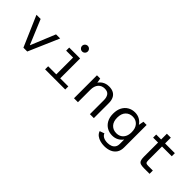

<svg xmlns="http://www.w3.org/2000/svg" viewBox="114 -1728 2932 2932"><g transform="rotate(45 1580.0 -262.0)"><path d="M274.4 0 60.1 -496H150.4L315.7 -98.8H319.7L482.9 -496H571.9L357.3 0Z M742.5 0V-66.5H917.4V-429.5H767.8V-496H1002.7V-66.5H1177.6V0ZM949.5 -592.5Q924.6 -592.5 906.4 -610.7Q888.2 -628.8 888.2 -653.8Q888.2 -679.3 906.4 -697.1Q924.6 -715 949.5 -715Q975 -715 992.9 -697.1Q1010.7 -679.3 1010.7 -653.8Q1010.7 -628.8 992.9 -610.7Q975 -592.5 949.5 -592.5Z M1366.7 0V-496H1436.9L1450.6 -420.5Q1462.3 -438.9 1484.5 -459.2Q1506.7 -479.5 1540.6 -493.5Q1574.5 -507.4 1617.9 -507.4Q1680.4 -507.4 1719.5 -484.3Q1758.7 -461.3 1777.1 -419.9Q1795.6 -378.6 1795.6 -324.9V0H1710.3V-303.1Q1710.3 -363.3 1683.9 -400.4Q1657.6 -437.4 1594.7 -437.4Q1530.1 -437.4 1491 -393.4Q1452 -349.3 1452 -267.1V0Z M2208.1 191.4Q2164.3 191.4 2121.3 179.9Q2078.3 168.5 2045.6 143.6Q2012.9 118.8 1998.6 77.9L2074.5 50.5Q2085.6 83.7 2121 102.6Q2156.3 121.5 2210.4 121.5Q2250.4 121.5 2283 108.8Q2315.6 96.2 2335 68.6Q2354.4 41.1 2354.4 -2.5V-96.7Q2326.1 -56.7 2282 -32.6Q2237.8 -8.5 2180.2 -8.5Q2117.1 -8.5 2065.8 -37.9Q2014.5 -67.2 1984.6 -122.5Q1954.7 -177.8 1954.7 -255.7Q1954.7 -337.2 1984.6 -392.9Q2014.5 -448.7 2065.4 -478Q2116.3 -507.4 2178.5 -507.4Q2237.8 -507.4 2283.1 -481.3Q2328.3 -455.2 2354.4 -413.5L2370.1 -496H2439.4V-9Q2439.4 56.3 2410.5 101.1Q2381.6 145.9 2329.5 168.7Q2277.5 191.4 2208.1 191.4ZM2200.7 -78.8Q2247.3 -78.8 2282.3 -99.7Q2317.3 -120.6 2336.8 -160.1Q2356.4 -199.6 2356.4 -256.1Q2356.4 -341.6 2313.2 -389.5Q2270 -437.4 2200.7 -437.4Q2130.9 -437.4 2086.5 -391Q2042.1 -344.6 2042.1 -257.5Q2042.1 -171.1 2086.5 -124.9Q2130.9 -78.8 2200.7 -78.8Z M2876.9 0Q2830.2 0 2803 -9.6Q2775.7 -19.1 2764.3 -45.7Q2752.8 -72.2 2752.8 -123.6V-429.5H2646.2V-496H2752.8V-620H2838.1V-496H3048.8V-429.5H2838.1V-135.9Q2838.1 -95.4 2849.7 -83.1Q2861.3 -70.8 2896.2 -70.8H2998.8V0Z"/></g></svg>

Font: Atkinson Hyperlegible Mono ExtraLight
Style: Regular
Weight: 200
Monospace: yes
Designer: Elliott Scott, Megan Eiswerth, Linus Boman, Theodore Petrosky, Letters from Sweden
Foundry: Applied Design Works, Letters from Sweden
Version: Version 2.001